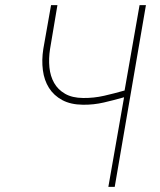

<svg xmlns="http://www.w3.org/2000/svg" viewBox="-20 -731 627 751"><path d="M550.8 -710.9 428.7 0H403.8L465.3 -350.6Q426.3 -339.4 386.2 -330.1Q346.2 -320.8 304.7 -321.3Q256.3 -321.8 223.4 -339.6Q190.4 -357.4 171.6 -387.2Q152.8 -417 147.7 -456.5Q142.6 -496.1 149.4 -539.6L179.7 -710.9H204.6L175.8 -539.6Q169.9 -502 173.3 -467.5Q176.8 -433.1 191.7 -406.7Q206.5 -380.4 234.4 -364.3Q262.2 -348.1 305.2 -347.7Q346.7 -347.2 387.2 -356.4Q427.7 -365.7 467.3 -377L525.9 -710.9Z"/></svg>

Font: Roboto Mono Thin
Style: Italic
Weight: 250
Designer: Google
Version: Version 2.000985; 2015; ttfautohint (v1.3)